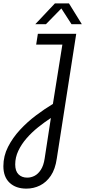

<svg xmlns="http://www.w3.org/2000/svg" viewBox="-56 -900 504 1136"><path d="M100 216Q38 216 1 181.5Q-36 147 -36 83Q-36 23 -8.5 -31Q19 -85 62.5 -132Q106 -179 158 -218Q210 -257 257 -285L313 -636H158L168 -700H395L280 38Q271 101 244.5 140Q218 179 180.5 197.5Q143 216 100 216ZM105 151Q128 151 149 140Q170 129 186 104Q202 79 208 39L245 -202Q207 -177 169.5 -147Q132 -117 101.5 -82Q71 -47 52.5 -8Q34 31 34 73Q34 112 53.5 131.5Q73 151 105 151ZM153 -757 269 -880H352L428 -757H367L307 -850L216 -757Z"/></svg>

Font: MuseoModerno Light
Style: Italic
Weight: 300
Italic angle: -9°
Designer: Pablo Cosgaya, Héctor Gatti, Marcela Romero, and the Authors of The MuseoModerno Project.
Foundry: Omnibus-Type Team
Version: Version 1.003